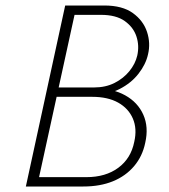

<svg xmlns="http://www.w3.org/2000/svg" viewBox="-20 -678 613 698"><path d="M74 0 217 -658H359Q425 -658 463 -630.5Q501 -603 514.5 -562Q528 -521 518 -480Q510 -444 483.5 -410Q457 -376 415 -354.5Q373 -333 318 -333L323 -357Q389 -357 435 -331.5Q481 -306 501 -261Q521 -216 508 -159Q498 -110 467.5 -74Q437 -38 390.5 -19Q344 0 283 0ZM122 -34H294Q364 -34 410 -68Q456 -102 468 -162Q479 -210 463 -247Q447 -284 409.5 -305Q372 -326 315 -326H170L178 -360H321Q364 -360 396.5 -376.5Q429 -393 450.5 -419.5Q472 -446 479 -476Q487 -512 476 -545.5Q465 -579 433.5 -601.5Q402 -624 347 -624H251Z"/></svg>

Font: Ysabeau Infant ExtraLight
Style: Italic
Weight: 250
Italic angle: -12°
Designer: Christian Thalmann (Catharsis Fonts)
Version: Version 2.001;gftools[0.9.30]; featfreeze: ss01,ss02,lnum